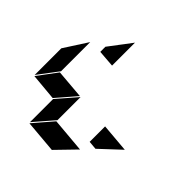

<svg xmlns="http://www.w3.org/2000/svg" viewBox="-203 -875 958 958"><g transform="rotate(-45 276.5 -396.0)"><path d="M446 -607 322 -687H134L240 -607ZM232 -607 129 -684 116 -542 219 -453ZM218 -447 114 -537H-49L55 -447ZM602 -447 483 -537H447L440 -447ZM47 -447 -55 -535 -70 -362 31 -264ZM201 -257H92L88 -212L188 -105Z"/></g></svg>

Font: FFF_HK Layer Middle
Style: Regular
Weight: 400
Italic angle: -5°
Designer: bBox Type GmbH
Foundry: bBox Type GmbH
Version: Version 0.002